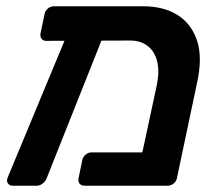

<svg xmlns="http://www.w3.org/2000/svg" viewBox="-20 -591 689 611"><path d="M395 -462 127 -461Q117 -461 112 -468Q107 -475 109 -485L122 -547Q124 -557 132.5 -564Q141 -571 151 -571H436Q500 -571 544.5 -543.5Q589 -516 607 -462Q625 -408 607 -327L543 -24Q541 -14 532.5 -7Q524 0 513 0H249Q238 0 233 -7Q228 -14 230 -24L242 -82Q244 -92 252.5 -99Q261 -106 271 -106H433L479 -320Q488 -364 480 -396Q472 -428 449.5 -445Q427 -462 395 -462ZM20 0Q11 0 5.5 -7Q0 -14 4 -25L198 -492Q203 -503 211.5 -509Q220 -515 229 -514L296 -512Q306 -511 311.5 -503Q317 -495 312 -485L129 -25Q125 -14 116 -7Q107 0 97 0Z"/></svg>

Font: Rubik Medium
Style: Italic
Weight: 500
Italic angle: -12°
Designer: Hubert and Fischer
Foundry: Hubert and Fischer
Version: Version 2.300;gftools[0.9.30]